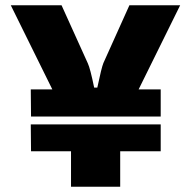

<svg xmlns="http://www.w3.org/2000/svg" viewBox="-20 -710 726 730"><path d="M507 -370H591V-267H98L97 -370H179L21 -690H214L314 -469Q323 -450 338 -377H350Q366 -453 373 -470L472 -690H665ZM97 -237H591V-135H437V0H250V-135H98Z"/></svg>

Font: Exo 2.0 Extra Bold
Style: Regular
Weight: 800
Designer: Natanael Gama
Version: Version 1.001;PS 001.001;hotconv 1.0.70;makeotf.lib2.5.58329